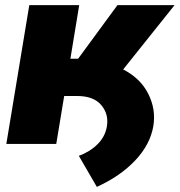

<svg xmlns="http://www.w3.org/2000/svg" viewBox="-20 -566 707 755"><path d="M4.9 0 95.2 -545.9H291.5L256.8 -335H287.1L441.9 -545.9H666.5L464.4 -293Q532.7 -257.8 563.2 -196.8Q593.8 -135.7 583 -70.3Q570.8 2 512 64.5Q453.1 127 360.8 168.9L290 46.9Q334.5 30.3 364 0.7Q393.6 -28.8 400.4 -69.3Q408.2 -117.2 378.2 -152.8Q348.1 -188.5 283.2 -188.5H232.4L201.2 0Z"/></svg>

Font: Inter Black
Style: Italic
Weight: 900
Italic angle: -9.39999°
Designer: Rasmus Andersson
Foundry: rsms
Version: Version 4.000;git-a52131595